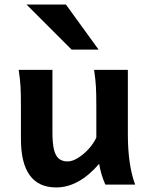

<svg xmlns="http://www.w3.org/2000/svg" viewBox="-20 -801 648 833"><path d="M410.2 -90.3Q321.8 12.2 223.6 12.2Q147.5 12.2 109.1 -40.5Q70.8 -93.3 70.8 -197.8V-341.8Q70.8 -393.1 69.1 -425Q67.4 -457 61 -498H207.5V-227.1Q207.5 -181.6 213.6 -154.3Q219.7 -127 234.1 -113.8Q248.5 -100.6 273.4 -100.6Q294.4 -100.6 319.8 -116.7Q345.2 -132.8 366.5 -157Q387.7 -181.2 397.9 -204.1V-341.8Q397.9 -394 396.2 -424.8Q394.5 -455.6 388.2 -498H534.7V-219.7Q534.7 -84.5 566.4 0H437Q428.7 -18.6 421.1 -43Q413.6 -67.4 410.2 -90.3ZM266.1 -781.2 407.7 -585.9H290.5L95.2 -781.2Z"/></svg>

Font: Lesson One
Style: Bold
Weight: 700
Designer: But Ko, Victor Gaultney, Annie Olsen, Julie Remington, Don Collingsworth, Eric Hays, Becca Hirsbrunner
Version: Version 1.100